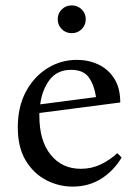

<svg xmlns="http://www.w3.org/2000/svg" viewBox="-20 -677 502 712"><path d="M249 15Q198 15 151.5 -9Q105 -33 75.5 -81.5Q46 -130 46 -205Q46 -281 76 -337Q106 -393 156 -424Q206 -455 265 -455Q308 -455 344.5 -438Q381 -421 403.5 -386Q426 -351 426 -297L126 -258Q126 -253 126 -247Q126 -155 168 -103Q210 -51 280 -51Q320 -51 354 -67.5Q388 -84 415 -109L431 -93Q403 -45 356.5 -15Q310 15 249 15ZM244 -418Q192 -418 164 -381Q136 -344 129 -290L336 -317Q330 -360 310 -389Q290 -418 244 -418ZM246 -554Q224 -554 209 -569Q194 -584 194 -606Q194 -627 209 -642Q224 -657 246 -657Q268 -657 283 -642Q298 -627 298 -606Q298 -584 283 -569Q268 -554 246 -554Z"/></svg>

Font: Bona Nova SC
Style: Regular
Weight: 400
Designer: Mateusz Machalski
Foundry: Capitalics
Version: Version 4.001; ttfautohint (v1.8.4.7-5d5b)